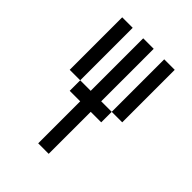

<svg xmlns="http://www.w3.org/2000/svg" viewBox="-185 -717 808 808"><g transform="rotate(45 219.0 -312.5)"><path d="M250 -62.5V0H187.5V-62.5ZM250 -125V-62.5H187.5V-125ZM250 -187.5V-125H187.5V-187.5ZM250 -250V-187.5H187.5V-250ZM250 -312.5V-250H187.5V-312.5ZM250 -375V-312.5H187.5V-375ZM250 -437.5V-375H187.5V-437.5ZM250 -500V-437.5H187.5V-500ZM250 -562.5V-500H187.5V-562.5ZM250 -625V-562.5H187.5V-625ZM125 -625V-562.5H62.5V-625ZM125 -562.5V-500H62.5V-562.5ZM125 -500V-437.5H62.5V-500ZM125 -437.5V-375H62.5V-437.5ZM375 -437.5V-375H312.5V-437.5ZM375 -500V-437.5H312.5V-500ZM375 -562.5V-500H312.5V-562.5ZM375 -625V-562.5H312.5V-625ZM125 -375V-312.5H62.5V-375ZM187.5 -312.5V-250H125V-312.5ZM312.5 -312.5V-250H250V-312.5ZM375 -375V-312.5H312.5V-375Z"/></g></svg>

Font: Sudo Variable
Style: Regular
Weight: 400
Monospace: yes
Designer: Jens Kutilek
Foundry: Jens Kutilek
Version: Version 0.040